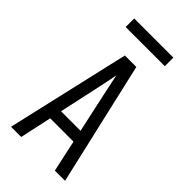

<svg xmlns="http://www.w3.org/2000/svg" viewBox="-276 -998 1078 1078"><g transform="rotate(45 262.5 -459.5)"><path d="M48 0 217 -735H308L477 0H396L355 -189H170L129 0ZM185 -260H340L290 -490Q283 -523 276 -556Q269 -589 262 -622Q256 -589 249 -556Q242 -523 235 -490ZM107 -851V-919H418V-851Z"/></g></svg>

Font: Iosevka Pride
Style: Regular
Weight: 400
Monospace: yes
Designer: Belleve Invis
Foundry: Belleve Invis
Version: Version 30.3.1; ttfautohint (v1.8.4)